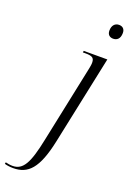

<svg xmlns="http://www.w3.org/2000/svg" viewBox="-319 -808 748 1109"><g transform="rotate(20 55.0 -253.5)"><path d="M204 -660C226 -660 246 -673 246 -710C246 -736 230 -747 210 -747C186 -747 168 -730 168 -697C168 -671 184 -660 204 -660ZM-83 240C8 240 62 186 99 10L214 -536H69L67 -526H82C122 -526 138 -520 138 -488C138 -475 135 -461 132 -446L34 22C3 174 -26 229 -91 229C-106 229 -123 226 -134 223L-136 233C-123 237 -105 240 -83 240Z"/></g></svg>

Font: Noto Serif Display SemiCondensed Light
Style: Italic
Weight: 300
Width: 4
Italic angle: -12°
Designer: Monotype Design Team
Foundry: Monotype Imaging Inc.
Version: Version 2.009